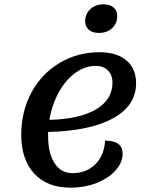

<svg xmlns="http://www.w3.org/2000/svg" viewBox="-20 -841 690 886"><path d="M202 -232V-213Q202 -133 232 -87.5Q262 -42 314 -42Q379 -42 420 -83Q461 -124 465 -192Q546 -192 546 -132Q546 -92 514 -55.5Q482 -19 426.5 3Q371 25 304 25Q198 25 138 -40Q78 -105 78 -219Q78 -327 125 -414Q172 -501 255 -550.5Q338 -600 440 -600Q519 -600 563.5 -562Q608 -524 608 -457Q608 -354 502.5 -295.5Q397 -237 202 -232ZM208 -288Q346 -291 422.5 -336Q499 -381 499 -460Q499 -495 478 -516Q457 -537 423 -537Q372 -537 327.5 -504.5Q283 -472 251.5 -415.5Q220 -359 208 -288ZM373 -742Q373 -777 397 -799Q421 -821 458 -821Q487 -821 504 -806.5Q521 -792 521 -767Q521 -733 497.5 -711Q474 -689 436 -689Q407 -689 390 -703.5Q373 -718 373 -742Z"/></svg>

Font: Lemonada
Style: Regular
Weight: 400
Designer: Mohamed Gaber (Arabic) Eduardo Tunni (Latin)
Foundry: Kief Type Foundry
Version: Version 3.006